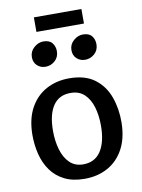

<svg xmlns="http://www.w3.org/2000/svg" viewBox="-101 -1004 800 1080"><g transform="rotate(-10 299.5 -464.0)"><path d="M294.5 8Q226.5 8 179 -16Q131.5 -40 102 -81.5Q72.5 -123 59.2 -176.8Q46 -230.5 46.5 -290Q48 -379.5 82 -440.5Q116 -501.5 174 -532.8Q232 -564 304.5 -564Q395.5 -564 450.2 -522.8Q505 -481.5 529.2 -413.8Q553.5 -346 552.5 -267Q551 -177.5 517.2 -116.2Q483.5 -55 425.8 -23.5Q368 8 294.5 8ZM297.5 -73.5Q366 -72.5 400.8 -125.2Q435.5 -178 435.5 -271.5Q435.5 -329.5 421.5 -376.8Q407.5 -424 377.8 -452.5Q348 -481 301.5 -481.5Q233.5 -483 199 -432.5Q164.5 -382 164.5 -288.5Q164.5 -230.5 178.5 -182Q192.5 -133.5 222 -104Q251.5 -74.5 297.5 -73.5ZM186.5 -651Q158.5 -651 139 -669Q119.5 -687 119.5 -717.5Q119.5 -749.5 144.2 -771.5Q169 -793.5 198 -793.5Q232 -793.5 248 -774Q264 -754.5 264 -726.5Q264 -693 240.8 -672Q217.5 -651 186.5 -651ZM412.5 -651Q385 -651 365.2 -669Q345.5 -687 345.5 -717.5Q345.5 -749.5 370 -771.5Q394.5 -793.5 424 -793.5Q458.5 -793.5 474.2 -774Q490 -754.5 490 -726.5Q490 -693 466.8 -672Q443.5 -651 412.5 -651ZM169.5 -853V-936H441V-853Z"/></g></svg>

Font: Tracken
Style: Regular
Weight: 400
Designer: Eben Sorkin
Foundry: Eben Sorkin
Version: Version 2.001